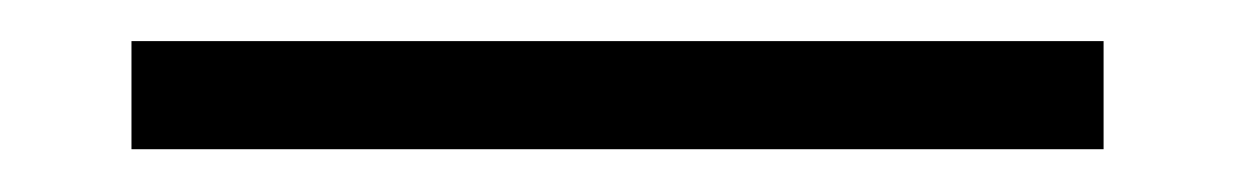

<svg xmlns="http://www.w3.org/2000/svg" viewBox="-20 -8 592 92"><path d="M43 63.5V11.7H508.8V63.5Z"/></svg>

Font: GenYoMin TW TTF Light
Style: Regular
Weight: 300
Version: Version 1.300